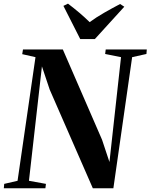

<svg xmlns="http://www.w3.org/2000/svg" viewBox="-40 -1008 806 1028"><path d="M-19.5 0 -17.5 -23.5 54 -40 150 -702 79 -718 83 -743H296.5L506.5 -259.5L546 -140.5L608 -702L523 -719L526 -743H746L744 -719L667.5 -702L567 0H457L226 -528.5L184.5 -652.5L115 -40L206 -23.5L203 0ZM389.5 -799 299.5 -976.5 324 -988.5Q355 -965 384.8 -939.8Q414.5 -914.5 440 -889.5Q476 -916 518.5 -940.2Q561 -964.5 603 -986.5L625.5 -972L468 -799Z"/></svg>

Font: Merriweather 120pt
Style: Bold Italic
Weight: 700
Italic angle: -7.8°
Version: Version 2.101